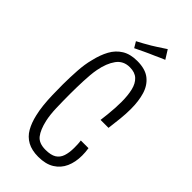

<svg xmlns="http://www.w3.org/2000/svg" viewBox="-267 -918 990 990"><g transform="rotate(45 227.5 -423.5)"><path d="M239 9Q192 9 160 -8.5Q128 -26 109.5 -58.5Q91 -91 81 -135Q74 -164 70.5 -197.5Q67 -231 66 -268Q65 -305 65 -345Q65 -371 66 -396.5Q67 -422 68.5 -446.5Q70 -471 73.5 -494.5Q77 -518 83 -540Q94 -588 114 -624.5Q134 -661 167.5 -681.5Q201 -702 251 -702Q310 -702 343 -676Q376 -650 389.5 -605.5Q403 -561 403 -503Q403 -468 399 -430Q395 -392 390 -353H332Q335 -376 337.5 -400Q340 -424 341.5 -448Q343 -472 343 -494Q343 -542 334.5 -577.5Q326 -613 305 -632.5Q284 -652 247 -652Q200 -652 174 -616Q148 -580 137 -522Q133 -501 131 -478Q129 -455 128 -431Q127 -407 126.5 -383.5Q126 -360 126 -338Q126 -284 127.5 -235.5Q129 -187 137 -151Q149 -98 170.5 -70.5Q192 -43 240 -43Q279 -43 300 -56Q321 -69 329.5 -94.5Q338 -120 338 -155Q338 -166 337.5 -179.5Q337 -193 335 -206H391Q393 -194 394 -181Q395 -168 395 -156Q395 -108 378.5 -71Q362 -34 327.5 -12.5Q293 9 239 9ZM193 -737 174 -769Q190 -777 208.5 -787.5Q227 -798 246 -809Q259 -817 271.5 -825Q284 -833 296 -841Q308 -849 319 -856L349 -808Q336 -803 322 -796.5Q308 -790 294.5 -784Q281 -778 267 -772Q254 -766 241 -760Q228 -754 216 -748Q204 -742 193 -737Z"/></g></svg>

Font: Truculenta Light
Style: Regular
Weight: 300
Version: Version 1.002